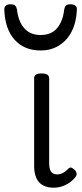

<svg xmlns="http://www.w3.org/2000/svg" viewBox="-59 -857 382 894"><path d="M192 17Q169 17 151.5 10.5Q134 4 122.5 -9Q111 -22 105.5 -41Q100 -60 100 -84V-493Q100 -504 108.5 -509.5Q117 -515 134 -515Q152 -515 161 -509.5Q170 -504 170 -493V-95Q170 -78 174 -67Q178 -56 186.5 -50.5Q195 -45 207 -45Q218 -45 227 -48.5Q236 -52 244.5 -58.5Q253 -65 262 -74Q268 -79 275.5 -75.5Q283 -72 291 -64Q296 -58 297.5 -50Q299 -42 294 -35Q283 -20 266.5 -8Q250 4 230.5 10.5Q211 17 192 17ZM130 -622Q54 -622 9 -672Q-36 -722 -39 -813Q-39 -823 -32.5 -830Q-26 -837 -10 -837Q6 -837 12 -830.5Q18 -824 20 -813Q26 -758 53.5 -726Q81 -694 130 -694Q180 -694 207 -726Q234 -758 240 -813Q242 -825 248 -831Q254 -837 269 -837Q285 -837 292.5 -830Q300 -823 299 -813Q297 -755 275.5 -712Q254 -669 216.5 -645.5Q179 -622 130 -622Z"/></svg>

Font: Playwrite CL Light
Style: Regular
Weight: 300
Designer: Veronika Burian, José Scaglione
Foundry: TypeTogether
Version: Version 1.002